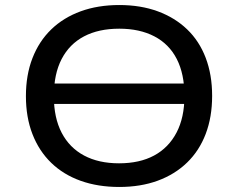

<svg xmlns="http://www.w3.org/2000/svg" viewBox="-20 -734 947 763"><path d="M154 -321V-402H772V-321ZM454 9Q369 9 300.5 -15.5Q232 -40 183.5 -87Q135 -134 109 -201Q83 -268 83 -352Q83 -436 109 -503Q135 -570 183.5 -617Q232 -664 300.5 -689Q369 -714 454 -714Q539 -714 607 -689Q675 -664 723.5 -617.5Q772 -571 797.5 -504Q823 -437 823 -353Q823 -269 797.5 -202Q772 -135 723.5 -88Q675 -41 607 -16Q539 9 454 9ZM453 -85Q535 -85 592.5 -116Q650 -147 681.5 -207Q713 -267 713 -353Q713 -440 682.5 -499.5Q652 -559 593.5 -589.5Q535 -620 454 -620Q372 -620 314 -589.5Q256 -559 225 -499.5Q194 -440 194 -352Q194 -266 225 -206.5Q256 -147 314 -116Q372 -85 453 -85Z"/></svg>

Font: Nunito Sans 7pt SemiExpanded Medium
Style: Regular
Weight: 500
Width: 6
Designer: Vernon Adams
Foundry: Vernon Adams
Version: Version 3.101;gftools[0.9.27]